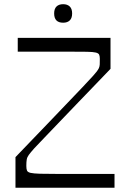

<svg xmlns="http://www.w3.org/2000/svg" viewBox="-20 -877 607 897"><path d="M52.3 0V-142.9Q78.9 -170.9 118.5 -211.8Q158.1 -252.7 202.6 -299.3Q247 -345.9 289.5 -390.1Q332 -434.4 365.3 -469.4Q398.6 -504.4 414.4 -522.1Q435.6 -545.1 441.9 -558.6Q445.6 -566.6 446 -576.3Q446.4 -586 446.4 -601.7Q446.4 -614.1 443.4 -621.3Q440.3 -628.4 427.5 -631.5Q414.7 -634.6 386.4 -635.1Q358.1 -635.6 307.7 -635.6Q279.9 -635.6 255.8 -635.6Q231.7 -635.6 205.6 -635.6Q179.4 -635.6 145.4 -635.6Q111.4 -635.6 62.9 -635.6V-700H496.3V-555.4Q469.7 -527.4 430.1 -486.5Q390.6 -445.6 346.7 -399.9Q302.9 -354.1 260.9 -310.4Q218.9 -266.6 186.6 -232.9Q154.3 -199.3 139.4 -183.3Q122.6 -164.3 114.6 -153.4Q106.7 -142.6 104.9 -131.5Q103 -120.4 103 -101.9Q103 -87.6 106.2 -80Q109.4 -72.4 123.2 -69.3Q137 -66.2 167.4 -65.3Q197.7 -64.4 253 -64.4Q289.9 -64.4 325.1 -64.4Q360.3 -64.4 405.4 -64.4Q450.6 -64.4 515 -64.4V0ZM275 -770.9Q233 -770.9 233 -814.2Q233 -835.9 244 -846.6Q255 -857.4 275 -857.4Q294.7 -857.4 305.9 -846.6Q317 -835.8 317 -814.1Q317 -792.5 306 -781.7Q295 -770.9 275 -770.9Z"/></svg>

Font: Ojuju ExtraLight
Style: Regular
Weight: 200
Designer: Chisaokwu Joboson, Mirko Velimirovic
Foundry: Udi Foundry
Version: Version 1.000